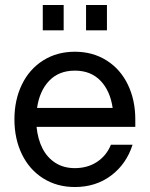

<svg xmlns="http://www.w3.org/2000/svg" viewBox="-20 -740 602 772"><path d="M38 -260Q38 -338 68 -400Q98 -462 153.5 -497Q209 -532 281 -532Q353 -532 408.5 -497Q464 -462 494 -400Q524 -338 524 -260V-230H127Q132 -180 151 -143Q170 -106 203 -85Q236 -64 281 -64Q332 -64 370 -89Q408 -114 426 -158H513Q488 -80 426.5 -34Q365 12 281 12Q209 12 153.5 -23Q98 -58 68 -120Q38 -182 38 -260ZM281 -456Q217 -456 178 -415.5Q139 -375 129 -306H433Q423 -375 384 -415.5Q345 -456 281 -456ZM152 -720H236V-618H152ZM326 -720H410V-618H326Z"/></svg>

Font: Aspekta Variable
Style: Regular
Weight: 400
Designer: Ivo Dolenc
Version: Version 2.100